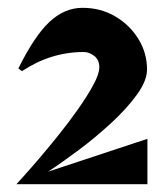

<svg xmlns="http://www.w3.org/2000/svg" viewBox="-20 -831 420 491"><path d="M22 -360Q22 -360 37.5 -377Q53 -394 77 -422Q101 -450 128 -483.5Q155 -517 179 -551Q203 -585 218.5 -613.5Q234 -642 234 -659Q234 -678 221 -688Q208 -698 194 -698Q110 -698 36 -649L27 -656Q68 -739 106.5 -775Q145 -811 191 -811Q237 -811 274 -789.5Q311 -768 333.5 -732Q356 -696 356 -653Q356 -625 330.5 -589.5Q305 -554 265 -517Q225 -480 181.5 -447.5Q138 -415 103 -392L357 -476V-360Z"/></svg>

Font: Reggae One
Style: Regular
Weight: 400
Designer: Fontworks Inc.
Foundry: Fontworks Inc.
Version: Version 1.100